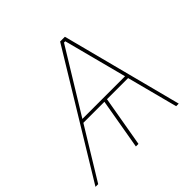

<svg xmlns="http://www.w3.org/2000/svg" viewBox="-201 -876 1052 1052"><g transform="rotate(-45 325.0 -350.0)"><path d="M304 0H284L336 -300H356ZM397 -700H434L616 0H596L517 -302L515 -310L418 -681H408L181 -310L177 -303L-8 0H-29ZM171 -314H526L530 -295H160Z"/></g></svg>

Font: Fixel Italic Variable Display Thin
Style: Italic
Weight: 100
Italic angle: -10°
Designer: AlfaBravo + MacPaw
Foundry: Kyrylo Tkachov, Marchela Mozhyna, Serhii Makarenko, Maria Weinstein, Zakhar Kryvoshyya
Version: Version 1.210;Glyphs 3.2 (3217)